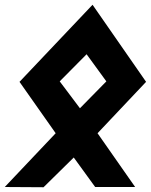

<svg xmlns="http://www.w3.org/2000/svg" viewBox="-25 -786 634 807"><path d="M422 -444 311 -331 226 -444 339 -558ZM57 -442 209 -226 -5 0 158 1 285 -124 375 0H543L385 -226L589 -442L364 -766Z"/></svg>

Font: Ny Stormning
Style: SvKr
Weight: 900
Designer: Robert Jablonski, Mew Too
Foundry: Cannot Into Space Fonts
Version: Version 0.90